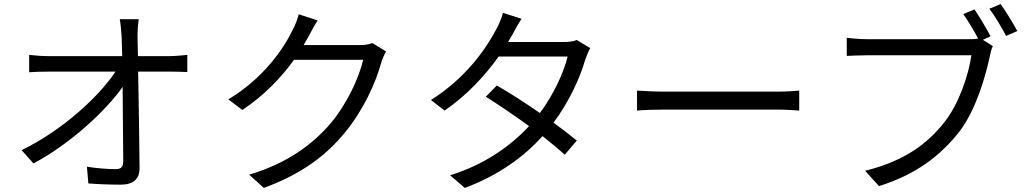

<svg xmlns="http://www.w3.org/2000/svg" viewBox="-20 -877 5040 941"><path d="M86 -141 144 -76C323 -171 498 -333 581 -451L584 -88C584 -61 576 -48 547 -48C510 -48 454 -52 406 -60L413 22C462 26 521 28 573 28C633 28 664 0 664 -52C663 -177 660 -376 657 -526H816C840 -526 875 -525 898 -524V-608C878 -606 839 -602 813 -602H656L654 -699C654 -727 656 -755 660 -783H567C571 -762 573 -737 576 -699L579 -602H215C184 -602 152 -605 123 -608V-523C154 -525 183 -526 217 -526H546C467 -406 289 -240 86 -141Z M1537 -777 1444 -807C1438 -781 1423 -745 1413 -728C1370 -638 1271 -493 1099 -390L1168 -338C1277 -411 1361 -500 1421 -584H1760C1739 -493 1678 -364 1600 -272C1509 -166 1384 -75 1201 -21L1273 44C1461 -25 1580 -117 1671 -228C1760 -336 1822 -471 1849 -572C1854 -588 1864 -611 1872 -625L1805 -666C1789 -659 1767 -656 1740 -656H1468L1492 -698C1502 -717 1520 -751 1537 -777Z M2536 -785 2445 -814C2439 -788 2423 -753 2413 -735C2366 -644 2264 -494 2092 -387L2159 -335C2271 -412 2360 -510 2424 -600H2762C2742 -518 2691 -410 2626 -323C2556 -372 2481 -420 2415 -458L2361 -403C2425 -363 2501 -311 2573 -259C2483 -162 2355 -70 2186 -18L2258 44C2427 -19 2550 -111 2639 -210C2680 -177 2718 -146 2748 -119L2807 -188C2775 -214 2735 -245 2693 -276C2769 -378 2823 -495 2849 -587C2855 -603 2864 -627 2873 -641L2807 -681C2790 -674 2768 -671 2741 -671H2470L2491 -707C2501 -725 2519 -759 2536 -785Z M3102 -433V-335C3133 -338 3186 -340 3241 -340C3316 -340 3715 -340 3790 -340C3835 -340 3877 -336 3897 -335V-433C3875 -431 3839 -428 3789 -428C3715 -428 3315 -428 3241 -428C3185 -428 3132 -431 3102 -433Z M4884 -857 4829 -834C4856 -799 4889 -742 4911 -701L4966 -725C4945 -763 4909 -823 4884 -857ZM4846 -651 4797 -682 4835 -699C4815 -737 4779 -797 4756 -831L4701 -808C4724 -776 4753 -727 4774 -688C4758 -685 4744 -685 4731 -685C4686 -685 4287 -685 4230 -685C4197 -685 4157 -688 4130 -692V-603C4155 -604 4190 -606 4229 -606C4287 -606 4683 -606 4741 -606C4727 -510 4681 -371 4610 -280C4526 -173 4414 -88 4220 -40L4288 35C4471 -22 4590 -115 4682 -232C4761 -335 4809 -496 4831 -601C4835 -621 4839 -637 4846 -651Z"/></svg>

Font: Noto Sans Mono CJK SC
Style: Regular
Weight: 400
Designer: Ryoko NISHIZUKA 西塚涼子 (kana, bopomofo & ideographs); Paul D. Hunt (Latin, Greek & Cyrillic); Sandoll Communications 산돌커뮤니
Foundry: Adobe
Version: Version 2.004;hotconv 1.0.118;makeotfexe 2.5.65603